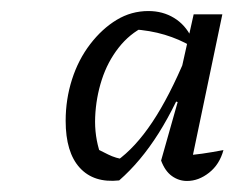

<svg xmlns="http://www.w3.org/2000/svg" viewBox="-20 -733 425 348"><path d="M196 -406Q150 -401 124.5 -429Q99 -457 99 -514Q99 -553 110.5 -589Q122 -625 143.5 -653Q165 -681 191.5 -697Q218 -713 249 -713Q275 -713 295.5 -700.5Q316 -688 327 -665V-649Q305 -662 278.5 -670Q252 -678 220 -680L242 -685Q215 -672 195 -646.5Q175 -621 164.5 -588.5Q154 -556 152.5 -521Q151 -486 162 -454L148 -467Q162 -460 176 -453Q190 -446 206 -444L191 -441Q225 -465 256 -511.5Q287 -558 317 -630L330 -619Q300 -543 267.5 -491.5Q235 -440 196 -406ZM324 -425 312 -451Q329 -452 346.5 -454.5Q364 -457 385 -461Q378 -435 359 -420Q340 -405 319 -405Q304 -405 291.5 -414Q279 -423 272 -442L302 -548L296 -550L331 -707H383Z"/></svg>

Font: Piazzolla 24pt
Style: Italic
Weight: 400
Italic angle: -11.3°
Designer: Juan Pablo del Peral
Foundry: Huerta Tipografica
Version: Version 2.005